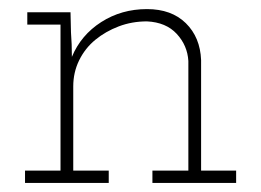

<svg xmlns="http://www.w3.org/2000/svg" viewBox="-20 -402 574 422"><path d="M219 0H35V-27H113V-348H40V-375H135L136 -331Q137 -316 137.5 -304.5Q138 -293 138 -277Q158 -325 202.5 -353.5Q247 -382 303 -382Q357 -382 388.5 -351Q420 -320 422 -270V-27H499V0H315V-27H394V-268Q392 -302 368.5 -327.5Q345 -353 303 -355Q270 -355 241 -344Q212 -333 189.5 -314.5Q167 -296 154 -269.5Q141 -243 141 -212V-27H219Z"/></svg>

Font: Josefin Slab Light
Style: Regular
Weight: 300
Designer: Santiago Orozco
Foundry: Typemade
Version: Version 2.000